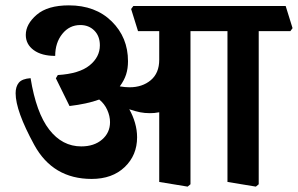

<svg xmlns="http://www.w3.org/2000/svg" viewBox="-20 -672 1117 720"><path d="M1051.3 -649.4 1077.1 -566.4 1068.8 -555.2H950.2V19L939.5 27.8L833 10.3V-555.2H694.3V19L683.6 27.8L577.1 10.3V-251Q566.4 -249 558.8 -248.3Q551.3 -247.6 542 -247.6Q522.5 -247.6 505.4 -251Q488.3 -254.4 464.8 -262.2Q478.5 -238.3 486.3 -211.2Q494.1 -184.1 494.1 -157.2Q494.1 -89.8 447.5 -45.4Q400.9 -1 323.7 -1Q178.2 -1 108.4 -128.7Q38.6 -256.3 38.6 -322.3Q38.6 -347.2 50.5 -361.8Q62.5 -376.5 94.7 -378.9Q115.7 -249 164.6 -186Q213.4 -123 284.7 -123Q333 -123 362.8 -148.7Q392.6 -174.3 392.6 -213.9Q392.6 -236.8 382.1 -260Q371.6 -283.2 352.1 -298.8Q329.6 -290.5 301.5 -284.4Q273.4 -278.3 240.7 -274.4L189.5 -378.4L196.8 -390.6Q277.3 -395.5 315.9 -426.8Q354.5 -458 354.5 -502Q354.5 -536.6 333.7 -557.4Q313 -578.1 281.2 -578.1Q240.2 -578.1 213.6 -544.9Q187 -511.7 187 -462.4Q136.2 -462.4 106.4 -484.1Q76.7 -505.9 76.7 -541Q76.7 -581.5 117.7 -616.7Q158.7 -651.9 238.3 -651.9Q337.9 -651.9 398.9 -591.8Q460 -531.7 460 -442.4Q460 -415 452.9 -392.8Q445.8 -370.6 429.2 -348.1Q439.5 -346.2 448.7 -345.5Q458 -344.7 465.8 -344.7Q513.7 -344.7 545.4 -371.3Q577.1 -397.9 577.1 -447.8V-555.2H497.6L471.7 -638.2L480 -649.4Z"/></svg>

Font: Sitara
Style: Bold
Weight: 700
Designer: Neelakash Kshetrimayum
Foundry: Neelakash Kshetrimayum
Version: Version 1.000;PS Version 1.000;PS 1.0;hotconv 1.;hotconv 1.0